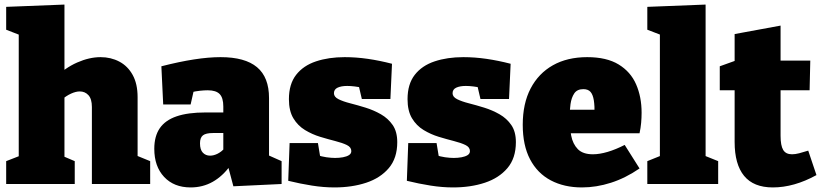

<svg xmlns="http://www.w3.org/2000/svg" viewBox="-20 -805 3598 840"><path d="M7 0V-100L84 -130L62 -103V-675L84 -645L7 -675V-775L262 -785V-453L217 -461Q264 -508 317.5 -531.5Q371 -555 420 -555Q465 -555 502 -535.5Q539 -516 560.5 -477Q582 -438 582 -380V-103L566 -129L637 -100V0H382V-337Q382 -372 367 -388.5Q352 -405 329 -405Q312 -405 291 -395.5Q270 -386 249 -368L262 -395V-99L246 -126L307 -100V0Z M1157 -97 1131 -136 1212 -100V0L1001 10L976 -84L988 -81Q954 -34 910.5 -9.5Q867 15 814 15Q741 15 698 -31Q655 -77 655 -154Q655 -209 679 -244Q703 -279 752.5 -296Q802 -313 879 -313H967L957 -303V-339Q957 -377 941 -393.5Q925 -410 889 -410Q874 -410 855 -408Q836 -406 815 -401L830 -419L814 -348H694L686 -515Q764 -535 828.5 -545Q893 -555 945 -555Q1052 -555 1104.5 -511Q1157 -467 1157 -376ZM855 -178Q855 -150 867.5 -137Q880 -124 899 -124Q915 -124 932 -132.5Q949 -141 963 -157L957 -135V-234L968 -223H912Q881 -223 868 -213Q855 -203 855 -178Z M1441 -397Q1441 -381 1461 -371Q1481 -361 1512.5 -353Q1544 -345 1579.5 -334Q1615 -323 1646.5 -305Q1678 -287 1698 -258Q1718 -229 1718 -183Q1718 -113 1681 -69.5Q1644 -26 1582 -5.5Q1520 15 1443 15Q1396 15 1345 7Q1294 -1 1241 -14L1247 -179H1371L1384 -100L1369 -127Q1386 -120 1408 -117Q1430 -114 1446 -114Q1464 -114 1480.5 -117Q1497 -120 1507 -126.5Q1517 -133 1517 -144Q1517 -161 1497.5 -170.5Q1478 -180 1446.5 -188Q1415 -196 1380.5 -206.5Q1346 -217 1314.5 -236Q1283 -255 1263.5 -287.5Q1244 -320 1244 -371Q1244 -437 1275.5 -477.5Q1307 -518 1362.5 -536.5Q1418 -555 1488 -555Q1538 -555 1589.5 -547.5Q1641 -540 1695 -526L1688 -372H1563L1545 -449L1571 -420Q1529 -429 1499 -429Q1473 -429 1457 -421.5Q1441 -414 1441 -397Z M1960 -397Q1960 -381 1980 -371Q2000 -361 2031.5 -353Q2063 -345 2098.5 -334Q2134 -323 2165.5 -305Q2197 -287 2217 -258Q2237 -229 2237 -183Q2237 -113 2200 -69.5Q2163 -26 2101 -5.5Q2039 15 1962 15Q1915 15 1864 7Q1813 -1 1760 -14L1766 -179H1890L1903 -100L1888 -127Q1905 -120 1927 -117Q1949 -114 1965 -114Q1983 -114 1999.5 -117Q2016 -120 2026 -126.5Q2036 -133 2036 -144Q2036 -161 2016.5 -170.5Q1997 -180 1965.5 -188Q1934 -196 1899.5 -206.5Q1865 -217 1833.5 -236Q1802 -255 1782.5 -287.5Q1763 -320 1763 -371Q1763 -437 1794.5 -477.5Q1826 -518 1881.5 -536.5Q1937 -555 2007 -555Q2057 -555 2108.5 -547.5Q2160 -540 2214 -526L2207 -372H2082L2064 -449L2090 -420Q2048 -429 2018 -429Q1992 -429 1976 -421.5Q1960 -414 1960 -397Z M2526 15Q2448 15 2389.5 -16Q2331 -47 2299 -108Q2267 -169 2267 -259Q2267 -352 2301.5 -418Q2336 -484 2399 -519.5Q2462 -555 2549 -555Q2634 -555 2686.5 -523Q2739 -491 2763 -436Q2787 -381 2787 -312Q2787 -290 2785 -267.5Q2783 -245 2778 -222H2432V-325H2612L2581 -303Q2582 -341 2578 -366Q2574 -391 2563.5 -403Q2553 -415 2532 -415Q2505 -415 2492.5 -396.5Q2480 -378 2476 -349.5Q2472 -321 2472 -290Q2472 -248 2479 -211.5Q2486 -175 2508 -152.5Q2530 -130 2574 -130Q2603 -130 2638.5 -140.5Q2674 -151 2713 -171L2778 -68Q2717 -26 2653 -5.5Q2589 15 2526 15Z M3067 -112 3055 -127 3122 -100V0H2812V-100L2879 -127L2867 -112V-661L2877 -650L2812 -675V-775L3067 -785Z M3361 15Q3277 15 3235.5 -35.5Q3194 -86 3194 -184V-434L3218 -410H3129V-515L3221 -548L3194 -515V-656L3395 -693V-515L3376 -540H3525L3522 -410H3376L3395 -434V-211Q3395 -168 3406.5 -149Q3418 -130 3445 -130Q3459 -130 3476.5 -134.5Q3494 -139 3516 -146L3552 -39Q3454 15 3361 15Z"/></svg>

Font: Bitter Thin Black
Style: Regular
Weight: 900
Version: Version 3.020